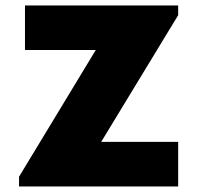

<svg xmlns="http://www.w3.org/2000/svg" viewBox="-20 -674 723 694"><path d="M48.8 0V-35.2L326.2 -493.2H70.3V-654.3H624V-619.1L345.7 -161.1H624V0Z"/></svg>

Font: Sen ExtraBold
Style: Regular
Weight: 800
Version: Version 2.000;gftools[0.9.31]